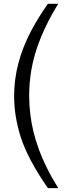

<svg xmlns="http://www.w3.org/2000/svg" viewBox="-20 -741 350 1002"><path d="M132.3 -240.2Q132.3 -52.2 221.7 128.9Q248 182.6 283.7 240.7H230Q125.5 90.8 87.9 -26.4Q53.7 -134.8 53.7 -240.2Q53.7 -411.1 142.6 -580.1Q178.2 -647.5 230 -721.2H283.7Q170.4 -536.6 143.1 -373Q132.3 -308.6 132.3 -240.2Z"/></svg>

Font: Molengo
Style: Regular
Weight: 400
Designer: moyogo
Foundry: moyogo
Version: Version 0.11; ttfautohint (v0.8) -G 32 -r 16 -x